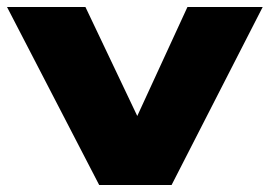

<svg xmlns="http://www.w3.org/2000/svg" viewBox="-37 -526 767 546"><path d="M245 0 -17 -506H206L362 -178H345L496 -506H710L451 0Z"/></svg>

Font: Nunito Sans 7pt Expanded Black
Style: Regular
Weight: 900
Width: 7
Designer: Vernon Adams
Foundry: Vernon Adams
Version: Version 3.101;gftools[0.9.27]